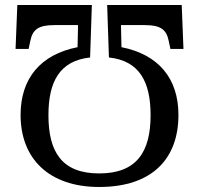

<svg xmlns="http://www.w3.org/2000/svg" viewBox="-20 -734 793 765"><path d="M704 -714H407L414 -505C535 -492 580 -409 580 -275C580 -128 524 -43 375 -43C227 -43 173 -128 173 -275C173 -409 218 -492 339 -505L346 -714H49L42 -539H94L101 -572C110 -616 133 -634 196 -634H291L289 -546C142 -517 62 -422 62 -276C62 -103 174 11 375 11C588 11 691 -103 691 -276C691 -422 611 -517 464 -546L462 -634H557C620 -634 643 -616 652 -572L659 -539H711Z"/></svg>

Font: Noto Serif Thai
Style: Regular
Weight: 400
Designer: Monotype Design Team
Foundry: Monotype Imaging Inc.
Version: Version 1.901